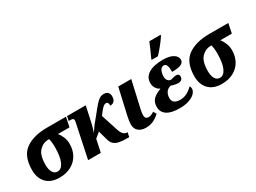

<svg xmlns="http://www.w3.org/2000/svg" viewBox="-47 -1449 2811 2112"><g transform="rotate(-30 1359.0 -393.0)"><path d="M39 -212Q39 -390 140.5 -463Q242 -536 413 -536H656L631 -415H484Q506 -390 524 -348Q542 -306 542 -257Q542 -180 508.5 -119.5Q475 -59 411.5 -24.5Q348 10 262 10Q155 10 97 -50Q39 -110 39 -212ZM384 -310Q384 -342 380.5 -371Q377 -400 373 -415H363Q295 -415 245.5 -363.5Q196 -312 196 -188Q196 -127 217.5 -93Q239 -59 276 -59Q326 -59 355 -123Q384 -187 384 -310Z M1139 -397Q1141 -445 1110 -445Q1088 -445 1063 -419Q1038 -393 1003 -345L1069 -141Q1083 -94 1103.5 -71.5Q1124 -49 1154 -49H1158L1146 7H1132Q1060 7 1018.5 -2Q977 -11 953.5 -34Q930 -57 919 -101L888 -213L823 -160L789 0H628L709 -387Q711 -397 716 -418.5Q721 -440 721 -453Q721 -468 711.5 -474Q702 -480 679 -480H658L670 -536H907L866 -346Q855 -297 833 -228L883 -301L948 -380Q1006 -453 1035 -485.5Q1064 -518 1087 -531.5Q1110 -545 1139 -545Q1175 -545 1192 -526Q1209 -507 1209 -479Q1209 -398 1139 -397Z M1231 -105Q1231 -141 1244 -201L1320 -536H1485L1410 -205Q1398 -157 1398 -124Q1398 -101 1409.5 -89Q1421 -77 1441 -77Q1476 -77 1513 -104L1536 -66Q1499 -31 1456.5 -10.5Q1414 10 1360 10Q1302 10 1266.5 -19.5Q1231 -49 1231 -105Z M1574 -129Q1574 -190 1610 -225Q1646 -260 1707 -281L1708 -286Q1679 -299 1661.5 -327Q1644 -355 1644 -392Q1644 -466 1708.5 -506Q1773 -546 1891 -546Q1975 -546 2020 -518Q2065 -490 2065 -448Q2065 -414 2030.5 -396.5Q1996 -379 1914 -379Q1916 -487 1870 -487Q1837 -487 1821.5 -454Q1806 -421 1806 -380Q1806 -350 1820.5 -331.5Q1835 -313 1859 -310L1879 -315Q1915 -325 1932 -325Q1950 -325 1960 -316Q1970 -307 1970 -291Q1970 -267 1955.5 -252.5Q1941 -238 1913 -238Q1893 -238 1865.5 -244Q1838 -250 1825 -256Q1784 -247 1763.5 -216.5Q1743 -186 1743 -144Q1743 -68 1840 -68Q1925 -68 1999 -144Q2011 -134 2011 -110Q2011 -82 1985.5 -54Q1960 -26 1909 -8Q1858 10 1787 10Q1682 10 1628 -26Q1574 -62 1574 -129ZM1788 -621Q1837 -726 1865 -796H2009L2006 -784Q1981 -745 1941.5 -695.5Q1902 -646 1864 -606H1784Z M2101 -212Q2101 -390 2202.5 -463Q2304 -536 2475 -536H2718L2693 -415H2546Q2568 -390 2586 -348Q2604 -306 2604 -257Q2604 -180 2570.5 -119.5Q2537 -59 2473.5 -24.5Q2410 10 2324 10Q2217 10 2159 -50Q2101 -110 2101 -212ZM2446 -310Q2446 -342 2442.5 -371Q2439 -400 2435 -415H2425Q2357 -415 2307.5 -363.5Q2258 -312 2258 -188Q2258 -127 2279.5 -93Q2301 -59 2338 -59Q2388 -59 2417 -123Q2446 -187 2446 -310Z"/></g></svg>

Font: Noto Serif NarrowExtraBold
Style: Italic
Weight: 800
Width: 4
Italic angle: -12°
Designer: Monotype Design Team
Foundry: Monotype Imaging Inc.
Version: Version 1.001